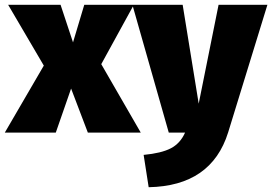

<svg xmlns="http://www.w3.org/2000/svg" viewBox="-40 -554 1137 802"><path d="M548 0H327L257 -184L193 0H-20L143 -280L-6 -534H213L265 -377L312 -534H519L383 -286Z M581 228 560 93Q634 86 673.5 65.5Q713 45 733 0H665L513 -534H723L790 -121L873 -534H1077L913 -1Q843 223 581 228Z"/></svg>

Font: Trujillo Black
Style: Regular
Weight: 900
Designer: Fira Sans original fonts by bBox Type GmbH, Carrois Corporate GbR, & Edenspiekermann AG / Changes by Cristiano Sobral
Foundry: Fira Sans original fonts by bBox Type GmbH, Carrois Corporate GbR, & Edenspiekermann AG / Changes by Cristiano Sobral
Version: Version 4.301;July 28, 2020;FontCreator 13.0.0.2655 64-bit